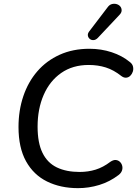

<svg xmlns="http://www.w3.org/2000/svg" viewBox="-20 -967 715 996"><path d="M385 9Q294 9 224 -25.5Q154 -60 115 -130.5Q76 -201 76 -308Q76 -394 101 -468Q126 -542 173.5 -597Q221 -652 289.5 -683Q358 -714 444 -714Q505 -714 559.5 -696Q614 -678 654 -645Q667 -635 670 -621.5Q673 -608 669 -595.5Q665 -583 656 -574Q647 -565 634.5 -564Q622 -563 609 -573Q570 -604 529 -617Q488 -630 440 -630Q357 -630 297.5 -588.5Q238 -547 206.5 -474.5Q175 -402 175 -310Q175 -226 200.5 -174Q226 -122 275 -98.5Q324 -75 393 -75Q437 -75 476 -87Q515 -99 553 -128Q568 -138 580.5 -137Q593 -136 602 -127.5Q611 -119 614 -106.5Q617 -94 612.5 -81.5Q608 -69 595 -59Q549 -24 495 -7.5Q441 9 385 9ZM487 -770Q477 -760 466 -759Q455 -758 446.5 -764.5Q438 -771 436 -781.5Q434 -792 442 -803L538 -929Q548 -943 561 -946Q574 -949 585.5 -945.5Q597 -942 604 -933.5Q611 -925 611 -913Q611 -901 599 -889Z"/></svg>

Font: Nunito Medium
Style: Italic
Weight: 500
Designer: Vernon Adams
Foundry: Vernon Adams
Version: Version 3.601